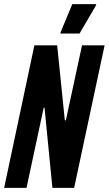

<svg xmlns="http://www.w3.org/2000/svg" viewBox="-26 -907 525 927"><path d="M-6 0 140 -688H250L287 -326H292L370 -688H479L332 0H227L189 -387H185L102 0ZM266 -745V-750L323 -887H438V-882L358 -745Z"/></svg>

Font: Saira ExtraCondensed
Style: Bold Italic
Weight: 700
Width: 2
Italic angle: -12°
Designer: Hector Gatti with collaboration of the Omnibus-Type team
Foundry: Omnibus-Type
Version: Version 1.101